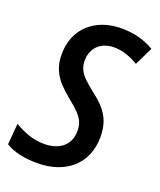

<svg xmlns="http://www.w3.org/2000/svg" viewBox="-138 -810 754 906"><g transform="rotate(20 239.5 -357.0)"><path d="M156.2 9.8Q106.9 9.8 67.4 0.5Q27.8 -8.8 -1.5 -26.9L7.3 -132.8Q39.1 -113.3 77.1 -99.9Q115.2 -86.4 157.7 -86.4Q184.1 -86.4 207.3 -93.3Q230.5 -100.1 247.8 -113.8Q265.1 -127.4 274.9 -148.4Q284.7 -169.4 284.7 -197.8Q284.7 -224.1 275.9 -243.9Q267.1 -263.7 248 -283.2Q229 -302.7 197.3 -327.6Q167 -352.1 142.8 -377.9Q118.7 -403.8 104.7 -436.5Q90.8 -469.2 90.8 -513.2Q90.8 -561 106.9 -599.9Q123 -638.7 153.1 -666.5Q183.1 -694.3 224.6 -709.2Q266.1 -724.1 316.9 -724.1Q363.3 -724.1 404.8 -712.9Q446.3 -701.7 480 -681.2L435.5 -589.8Q407.2 -606.9 376.2 -617.4Q345.2 -627.9 313.5 -627.9Q290.5 -627.9 270.3 -621.1Q250 -614.3 235.1 -600.6Q220.2 -586.9 211.7 -567.4Q203.1 -547.9 203.1 -522.5Q203.1 -496.1 212.9 -476.1Q222.7 -456.1 242.2 -437.5Q261.7 -418.9 291 -395.5Q325.2 -370.1 348.9 -343.3Q372.6 -316.4 384.5 -283.9Q396.5 -251.5 396.5 -209Q396.5 -158.2 379.6 -117.9Q362.8 -77.6 331.3 -49.1Q299.8 -20.5 255.4 -5.4Q210.9 9.8 156.2 9.8Z"/></g></svg>

Font: Open Sans SemiCondensed SemiBold
Style: Italic
Weight: 600
Width: 4
Italic angle: -12°
Designer: Monotype Design Team
Foundry: Monotype Imaging Inc.
Version: Version 3.000